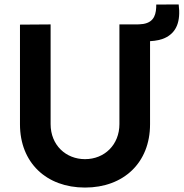

<svg xmlns="http://www.w3.org/2000/svg" viewBox="-20 -830 827 865"><path d="M363 15C537 15 656 -97 656 -270V-644.5C682.5 -646 709 -650.5 731 -663C773.5 -686.5 795 -731.5 785 -810L684 -809.5C684 -770 677.5 -730.5 625 -722C612.5 -720 599.5 -720 585 -720H518V-271C518 -178 451 -113 363 -113C277 -113 208 -176 208 -271V-720L70 -719V-270C70 -97 189 15 363 15Z"/></svg>

Font: Manrope ExtraBold
Style: Regular
Weight: 800
Designer: Mikhail Sharanda
Foundry: Mikhail Sharanda
Version: Version 4.505